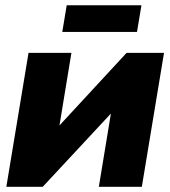

<svg xmlns="http://www.w3.org/2000/svg" viewBox="-20 -719 655 739"><path d="M525.9 0H360.4L406.7 -280.8H405.8L144.5 0H4.4L89.8 -515.6H254.9L209 -236.8H209.5L467.3 -515.6H611.3ZM524.4 -698.7 507.3 -596.2H219.7L236.8 -698.7Z"/></svg>

Font: Inter Display ExtraBold
Style: Italic
Weight: 800
Italic angle: -9.39999°
Designer: Rasmus Andersson
Foundry: rsms
Version: Version 4.000;git-a52131595